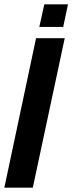

<svg xmlns="http://www.w3.org/2000/svg" viewBox="-37 -864 333 884"><path d="M-17 0 129 -688H261L114 0ZM144 -740 167 -844H276L254 -740Z"/></svg>

Font: Saira Ultra Condensed Black
Style: Italic
Weight: 900
Width: 1
Italic angle: -12°
Designer: Hector Gatti with collaboration of the Omnibus-Type team
Foundry: Omnibus-Type
Version: Version 1.001; ttfautohint (v1.8)